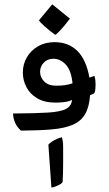

<svg xmlns="http://www.w3.org/2000/svg" viewBox="-20 -609 492 870"><path d="M75.2 -17.1Q41 -46.9 39.1 -94.7Q139.6 -95.2 197.3 -98.9Q254.9 -102.5 279.5 -115.7Q304.2 -128.9 306.2 -156.2Q290.5 -148.4 269.5 -146.2Q248.5 -144 231.9 -144Q181.6 -144 148.7 -163.6Q115.7 -183.1 99.6 -214.4Q83.5 -245.6 83.5 -280.8Q83.5 -317.9 101.6 -349.1Q119.6 -380.4 152.1 -399.2Q184.6 -418 227.1 -418Q289.1 -418 329.6 -379.2Q370.1 -340.3 385.3 -257.3L407.7 -265.1Q410.6 -257.8 411.9 -246.6Q413.1 -235.4 413.1 -224.1Q413.1 -213.9 411.9 -204.1Q410.6 -194.3 407.2 -186L388.2 -177.7Q384.3 -123.5 365.5 -91.6Q346.7 -59.6 309.8 -43.7Q272.9 -27.8 215.1 -22.7Q157.2 -17.6 75.2 -17.1ZM212.9 240.7 199.2 46.4Q209.5 35.2 227.3 25.6Q245.1 16.1 260.7 12.7Q262.2 20 264.2 29.5Q266.1 39.1 266.1 58.1Q266.1 83.5 266.1 129.4Q266.1 175.3 263.7 215.8Q260.3 223.1 241.2 231.9Q222.2 240.7 212.9 240.7ZM233.9 -220.7Q256.8 -220.7 273.7 -223.1Q290.5 -225.6 308.6 -231.4Q302.7 -290.5 277.8 -316.7Q252.9 -342.8 222.2 -342.8Q195.3 -342.8 178.5 -325.2Q161.6 -307.6 161.6 -283.7Q161.6 -258.3 180.7 -239.5Q199.7 -220.7 233.9 -220.7ZM230 -451.2Q202.6 -471.2 181.2 -490.5Q159.7 -509.8 156.7 -517.1L216.8 -589.4L296.9 -524.4Q268.6 -487.8 252.2 -470.5Q235.8 -453.1 230 -451.2Z"/></svg>

Font: Harmattan SemiBold
Style: Regular
Weight: 600
Designer: George W. Nuss III and SIL International
Foundry: SIL International
Version: Version 4.000